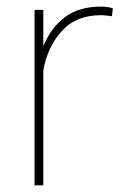

<svg xmlns="http://www.w3.org/2000/svg" viewBox="-20 -558 374 578"><path d="M319.8 -532.7 316.9 -509.3Q309.1 -510.3 300.5 -511.2Q292 -512.2 282.7 -512.2Q209 -512.2 166 -464.6Q123 -417 110.4 -345.7V0H84V-528.3H110.4V-418.5Q132.3 -473.6 175 -505.9Q217.8 -538.1 282.7 -538.1Q294.9 -538.1 304.2 -536.6Q313.5 -535.2 319.8 -532.7Z"/></svg>

Font: Vazirmatn UI Thin
Style: Regular
Weight: 100
Designer: Saber Rastikerdar
Foundry: Saber Rastikerdar
Version: Version 33.003